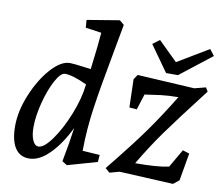

<svg xmlns="http://www.w3.org/2000/svg" viewBox="-83 -873 1152 987"><g transform="rotate(10 492.5 -379.5)"><path d="M29 -142Q29 -219 64.5 -305.5Q100 -392 152 -450.5Q204 -509 251 -509Q271 -509 336 -500L361 -497Q378 -633 382 -690L299 -702L296 -742L465 -770L489 -750L459 -586Q427 -416 410.5 -302.5Q394 -189 393 -76L483 -70L480 -33L326 11L300 -5Q318 -97 330 -184Q288 -97 234.5 -43Q181 11 128 11Q79 11 54 -28.5Q29 -68 29 -142ZM165 -58Q194 -58 235 -115.5Q276 -173 309.5 -257Q343 -341 351 -415Q276 -450 236 -450Q213 -450 186.5 -401Q160 -352 141.5 -281Q123 -210 123 -152Q123 -110 134.5 -84Q146 -58 165 -58ZM830 -433Q775 -432 741.5 -428Q708 -424 656 -416L630 -334L591 -337L587 -484L604 -509L902 -492L961 -507L973 -487Q842 -317 784 -236Q726 -155 670 -60Q787 -60 845 -73L900 -168L935 -157L910 -13L880 11L599 -3L548 11L525 -9Q643 -155 703.5 -240Q764 -325 830 -433ZM973 -673 808 -544H746L650 -679L686 -706L786 -608L948 -705Z"/></g></svg>

Font: Andada Pro Medium
Style: Italic
Weight: 500
Italic angle: -7°
Designer: Carolina Giovagnoli
Foundry: Huerta Tipografica
Version: Version 3.005; ttfautohint (v1.8.4)